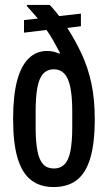

<svg xmlns="http://www.w3.org/2000/svg" viewBox="-20 -744 436 776"><path d="M196 12Q143 12 106.5 -15.5Q70 -43 51.5 -103.5Q33 -164 33 -263Q33 -357 49 -417.5Q65 -478 96 -508Q127 -538 170 -538Q185 -538 197 -535Q209 -532 221 -527L222 -531Q208 -557 195.5 -579.5Q183 -602 168 -623L77 -612V-663L133 -669Q121 -683 110 -695.5Q99 -708 88 -720L89 -724H181Q185 -720 192.5 -711.5Q200 -703 207.5 -694Q215 -685 219 -679L307 -689V-638L252 -631Q285 -580 310.5 -525Q336 -470 349.5 -406.5Q363 -343 363 -263Q363 -164 344.5 -103.5Q326 -43 289.5 -15.5Q253 12 196 12ZM198 -63Q224 -63 240.5 -79.5Q257 -96 264.5 -133Q272 -170 272 -232V-294Q272 -355 264 -392.5Q256 -430 239.5 -447Q223 -464 198 -464Q171 -464 154.5 -446Q138 -428 131 -390Q124 -352 124 -294V-232Q124 -170 131.5 -133Q139 -96 155 -79.5Q171 -63 198 -63Z"/></svg>

Font: Archivo ExtraCondensed Medium
Style: Regular
Weight: 500
Width: 2
Designer: Hector Gatti
Foundry: Omnibus-Type
Version: Version 2.001